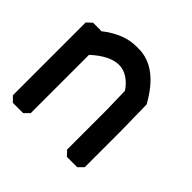

<svg xmlns="http://www.w3.org/2000/svg" viewBox="-131 -506 608 608"><g transform="rotate(45 173.5 -201.5)"><path d="M162 -403Q246 -403 305 -296L307 -182V-17L290 0H244L228 -17V-194L226 -278Q212 -299 193.5 -311Q175 -323 155 -323Q114 -323 65 -278V-17L48 0H2L-15 -17V-343L2 -359H36L39 -358Q96 -403 152 -403Z"/></g></svg>

Font: Ekushey Kolom
Style: Bold
Weight: 700
Designer: Al Mamun Sumon
Foundry: Al Mamun Sumon
Version: Version 1.0